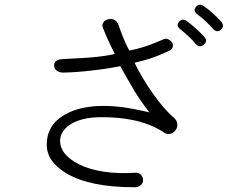

<svg xmlns="http://www.w3.org/2000/svg" viewBox="-20 -831 1040 816"><path d="M418 -710.9Q426.8 -688.5 441.4 -656.2Q456.1 -625 467.8 -601.6Q431.6 -592.8 367.2 -586.9Q329.1 -584 250 -580.1L241.2 -579.1Q225.6 -579.1 216.8 -570.3Q209 -562.5 210 -550.8Q210.9 -539.1 220.7 -531.2Q231.4 -522.5 249 -522.5Q302.7 -523.4 369.1 -531.2Q433.6 -538.1 491.2 -549.8Q526.4 -486.3 552.7 -442.4Q585 -390.6 615.2 -353.5L597.7 -357.4Q540 -370.1 511.7 -374Q463.9 -380.9 419.9 -380.9Q323.2 -380.9 258.8 -345.7Q178.7 -301.8 178.7 -215.8Q178.7 -144.5 261.7 -94.7Q361.3 -35.2 550.8 -35.2Q569.3 -35.2 580.1 -45.9Q588.9 -54.7 587.9 -67.4Q586.9 -80.1 578.1 -88.9Q568.4 -98.6 554.7 -96.7Q406.2 -87.9 315.4 -132.8Q235.4 -173.8 235.4 -232.4Q235.4 -269.5 272.5 -297.9Q321.3 -333 412.1 -333Q483.4 -333 542 -321.3Q615.2 -306.6 671.9 -271.5Q684.6 -259.8 700.2 -261.7Q713.9 -263.7 724.6 -275.4Q734.4 -287.1 733.4 -301.8Q733.4 -318.4 719.7 -330.1Q675.8 -367.2 627 -437.5Q583 -500 551.8 -564.5Q595.7 -574.2 631.8 -586.9Q659.2 -596.7 699.2 -615.2Q711.9 -621.1 713.9 -631.8Q716.8 -641.6 710.9 -651.4Q704.1 -660.2 694.3 -664.1Q683.6 -668.9 672.9 -663.1Q637.7 -647.5 606.4 -636.7Q566.4 -623 529.3 -616.2Q518.6 -635.7 504.9 -668Q493.2 -697.3 483.4 -725.6Q477.5 -741.2 464.8 -747.1Q452.1 -752.9 439.5 -749Q425.8 -746.1 419.9 -736.3Q412.1 -725.6 418 -710.9ZM774.4 -741.2Q754.9 -754.9 741.2 -738.3Q726.6 -721.7 746.1 -707Q768.6 -688.5 783.2 -674.8Q799.8 -659.2 810.5 -645.5Q828.1 -625 846.7 -641.6Q864.3 -657.2 847.7 -674.8Q831.1 -693.4 813.5 -709Q793 -727.5 774.4 -741.2ZM846.7 -804.7Q827.1 -818.4 813.5 -802.7Q798.8 -786.1 818.4 -770.5Q839.8 -753.9 855.5 -739.3Q872.1 -723.6 883.8 -710Q901.4 -689.5 918.9 -705.1Q935.5 -720.7 919.9 -739.3Q900.4 -759.8 885.7 -773.4Q864.3 -793 846.7 -804.7Z"/></svg>

Font: GulimChe
Style: Regular
Weight: 400
Monospace: yes
Version: Version 2.21